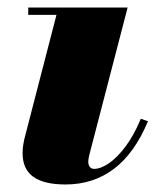

<svg xmlns="http://www.w3.org/2000/svg" viewBox="-20 -480 422 510"><path d="M154 10Q96.5 10 68.2 -10.5Q40 -31 40 -73Q40 -84.5 41.5 -94Q43 -103.5 44.5 -110L130 -440.5H55V-460H319L217.5 -69.5Q216.5 -65.5 215.5 -60Q214.5 -54.5 214.5 -50Q214.5 -43 218.2 -37.2Q222 -31.5 230 -31.5Q247.5 -31.5 269.2 -46.2Q291 -61 313.2 -90.5Q335.5 -120 354 -164.5L373 -158Q338 -73.5 283 -31.8Q228 10 154 10Z"/></svg>

Font: Bodoni Moda Black
Style: Italic
Weight: 900
Italic angle: -13°
Version: Version 2.005